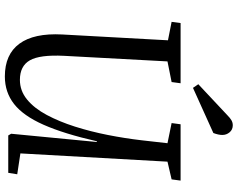

<svg xmlns="http://www.w3.org/2000/svg" viewBox="-114 -851 979 791"><g transform="rotate(90 375.5 -455.5)"><path d="M612 -50 698 -37 692 0H538L531 -12L565 -365H562Q531 -229 494 -145.5Q457 -62 408.5 -24Q360 14 295 14Q204 14 160 -46Q116 -106 122 -222L146 -658L70 -673L75 -710H323L318 -673L233 -656L210 -230Q205 -130 228.5 -89Q252 -48 309 -48Q354 -48 390 -77.5Q426 -107 453.5 -158.5Q481 -210 501.5 -274.5Q522 -339 536 -410Q550 -481 558 -550L570 -656L487 -673L492 -710H724L719 -673L646 -656ZM455 -903Q466 -914 475.5 -919.5Q485 -925 496 -925Q514 -925 525 -912Q536 -899 536 -882Q536 -866 528 -845L342 -761L327 -783Z"/></g></svg>

Font: Literata 36pt
Style: Italic
Weight: 400
Italic angle: -2°
Designer: Latin by Veronika Burian and Jose Scaglione. Greek by Irene Vlachou. Cyrillic by Vera Evstafieva
Foundry: TypeTogether
Version: Version 3.002